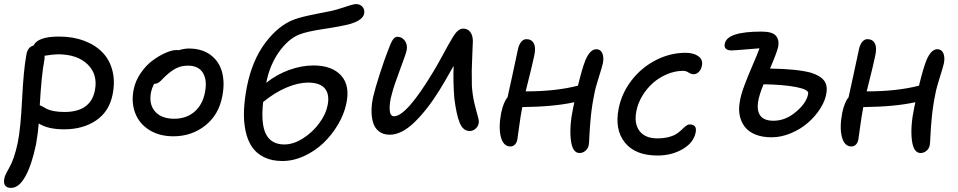

<svg xmlns="http://www.w3.org/2000/svg" viewBox="-25 -709 4693 941"><path d="M28.8 211.9Q9.8 211.9 0.7 200.7Q-8.3 189.5 -3.9 166Q-1.5 153.8 6.3 138.4Q14.2 123 22.9 108.2Q31.7 93.3 42.7 61.8Q53.7 30.3 62 -9.8Q76.2 -79.6 83.3 -222.4Q90.3 -365.2 104 -439Q109.9 -478.5 139.2 -485.8Q160.2 -529.8 264.2 -529.8Q332 -529.8 387 -509.3Q441.9 -488.8 477.3 -452.1Q512.7 -415.5 526.1 -362.3Q539.6 -309.1 526.9 -246.1Q510.7 -163.1 446.5 -119.1Q382.3 -75.2 289.1 -75.2Q209.5 -75.2 165 -104Q161.1 -57.1 151.9 -2.9Q130.9 98.1 99.6 155Q68.4 211.9 28.8 211.9ZM191.9 -412.1Q178.2 -339.8 169.9 -192.9Q175.8 -191.4 185.8 -185.5Q195.8 -179.7 206.1 -174.3Q216.3 -168.9 238.8 -164.6Q261.2 -160.2 291 -160.2Q418.9 -160.2 439.9 -265.1Q455.6 -343.3 404.8 -393.1Q354 -442.9 258.8 -442.9Q238.3 -442.9 193.8 -436Q193.8 -419.9 191.9 -412.1Z M824.7 -41Q755.9 -41 706.5 -72Q657.2 -103 637.5 -155.3Q617.7 -207.5 629.9 -269Q638.2 -312.5 664.6 -350.8Q690.9 -389.2 723.1 -412.8Q755.4 -436.5 786.9 -450.2Q818.4 -463.9 840.8 -463.9Q842.3 -463.9 845.5 -463.4Q848.6 -462.9 850.1 -462.9Q879.4 -471.2 899.9 -471.2Q964.8 -471.2 1007.1 -439.7Q1049.3 -408.2 1063.5 -355Q1077.6 -301.8 1064 -234.9Q1046.4 -145 980 -93Q913.6 -41 824.7 -41ZM715.8 -259.8Q703.1 -200.2 734.1 -163.6Q765.1 -127 829.1 -127Q887.2 -127 927 -160.4Q966.8 -193.8 979 -253.9Q991.7 -314.9 970 -351.1Q948.2 -387.2 897 -387.2Q867.7 -387.2 845.7 -377.7Q823.7 -368.2 799.8 -348.1Q789.1 -339.4 777.8 -327.9Q766.6 -316.4 761 -311Q755.4 -305.7 747.6 -301.8Q739.7 -297.9 730 -297.9Q718.8 -274.9 715.8 -259.8Z M1358.9 80.1Q1306.6 80.1 1268.8 61.3Q1231 42.5 1209.2 9.8Q1187.5 -22.9 1178 -69.6Q1168.5 -116.2 1170.9 -169.9Q1173.3 -223.6 1185.5 -286.1Q1211.9 -416 1276.6 -501Q1341.3 -585.9 1417.5 -613.8Q1455.6 -627.4 1526.4 -641.1Q1597.2 -654.8 1600.6 -655.8Q1623.5 -661.1 1650.1 -669.9Q1676.8 -678.7 1693.8 -683.8Q1710.9 -689 1719.7 -689Q1739.3 -689 1751.2 -676Q1763.2 -663.1 1759.8 -642.1Q1753.4 -610.4 1691.9 -591.8Q1646 -579.6 1562.3 -567.1Q1478.5 -554.7 1439.9 -539.1Q1386.7 -517.1 1341.8 -453.6Q1296.9 -390.1 1279.8 -303.2Q1332 -344.7 1393.1 -366.5Q1454.1 -388.2 1510.7 -388.2Q1603 -388.2 1647.5 -338.1Q1691.9 -288.1 1671.9 -199.2Q1661.1 -148.4 1631.3 -98.1Q1601.6 -47.9 1560.3 -8.3Q1519 31.2 1465.8 55.7Q1412.6 80.1 1358.9 80.1ZM1484.9 -304.2Q1436.5 -304.2 1379.2 -280Q1321.8 -255.9 1264.6 -209Q1252.9 -101.1 1278.8 -51Q1304.7 -1 1368.7 -1Q1413.1 -1 1460 -30.8Q1506.8 -60.5 1539.6 -105Q1572.3 -149.4 1580.6 -192.9Q1591.3 -246.6 1567.1 -275.4Q1543 -304.2 1484.9 -304.2Z M1885.3 -48.8Q1852.5 -48.8 1831.5 -65.7Q1810.5 -82.5 1803 -110.1Q1795.4 -137.7 1795.9 -169.2Q1796.4 -200.7 1803.7 -233.9Q1813 -274.4 1836.4 -346.9Q1859.9 -419.4 1874.5 -456.1Q1888.7 -495.6 1898.9 -512.2Q1909.2 -528.8 1923.3 -528.8Q1944.8 -528.8 1959 -509.5Q1973.1 -490.2 1968.3 -463.9Q1965.8 -448.2 1935.1 -366.7Q1904.3 -285.2 1895.5 -248Q1883.3 -206.1 1884.8 -172.6Q1886.2 -139.2 1906.2 -139.2Q1967.8 -139.2 2100.6 -360.8Q2118.2 -390.1 2138.2 -426.8Q2158.2 -463.4 2170.2 -485.4Q2182.1 -507.3 2195.3 -528.6Q2208.5 -549.8 2220.5 -559.3Q2232.4 -568.8 2244.6 -568.8Q2267.1 -568.8 2279.8 -552.2Q2292.5 -535.6 2292.5 -506.8Q2292.5 -502.4 2289.8 -440.7Q2287.1 -378.9 2287.1 -363.8Q2287.1 -348.6 2287.6 -290Q2290.5 -242.7 2300.3 -202.1Q2310.1 -161.6 2316.7 -139.9Q2323.2 -118.2 2321.3 -106.9Q2319.3 -90.3 2306.2 -78.6Q2293 -66.9 2277.3 -66.9Q2244.6 -66.9 2228.3 -106.4Q2211.9 -146 2201.7 -227.1Q2195.3 -306.6 2198.2 -386.2Q2152.8 -305.2 2131.3 -271Q2070.3 -171.9 2006.8 -110.4Q1943.4 -48.8 1885.3 -48.8Z M2476.6 8.8Q2441.9 8.8 2429.7 -37.8Q2417.5 -84.5 2431.6 -157.2Q2442.9 -209.5 2462.4 -231.9Q2464.8 -243.7 2484.9 -334.2Q2504.9 -424.8 2512.7 -463.9Q2517.1 -487.8 2528.3 -502.4Q2539.6 -517.1 2554.7 -517.1Q2580.1 -517.1 2591.1 -496.6Q2602.1 -476.1 2593.3 -436Q2587.4 -404.8 2551.3 -261.2H2554.7Q2698.7 -261.2 2807.6 -289.1Q2828.6 -375.5 2844.2 -414.1Q2867.2 -467.8 2897.5 -467.8Q2918.5 -467.8 2927 -447.8Q2935.5 -427.7 2929.7 -398.9Q2925.8 -380.4 2909.4 -329.3Q2893.1 -278.3 2887.7 -248Q2876 -191.4 2870.6 -136.5Q2865.2 -81.5 2863.8 -44.4Q2862.3 -7.3 2860.4 2.9Q2856.9 19.5 2844 30.3Q2831.1 41 2815.4 41Q2779.8 41 2772.5 -25.4Q2765.1 -91.8 2784.7 -184.1Q2788.6 -199.2 2789.6 -208Q2690.4 -186 2534.7 -184.1Q2526.4 -141.6 2519 -86.2Q2511.7 -30.8 2510.3 -23.9Q2507.3 -9.3 2498.3 -0.2Q2489.3 8.8 2476.6 8.8Z M3197.3 53.2Q3088.4 53.2 3037.4 -10.5Q2986.3 -74.2 3007.3 -178.2Q3022.5 -253.9 3071.5 -316.7Q3120.6 -379.4 3190.4 -414.8Q3260.3 -450.2 3335 -450.2Q3375 -450.2 3398.2 -433.1Q3421.4 -416 3415 -386.2Q3410.6 -367.2 3399.7 -356.2Q3388.7 -345.2 3374 -345.2Q3362.3 -345.2 3349.9 -353.5Q3337.4 -361.8 3323.2 -361.8Q3283.2 -361.8 3243.9 -345.2Q3204.6 -328.6 3174.3 -301.5Q3144 -274.4 3122.8 -238.8Q3101.6 -203.1 3094.2 -166Q3081.5 -104 3109.1 -67.4Q3136.7 -30.8 3196.3 -30.8Q3229 -30.8 3254.4 -37.8Q3279.8 -44.9 3293.7 -54.9Q3307.6 -64.9 3317.9 -75Q3328.1 -85 3337.2 -92Q3346.2 -99.1 3355 -99.1Q3392.6 -99.1 3384.3 -59.1Q3374.5 -9.8 3321 21.7Q3267.6 53.2 3197.3 53.2Z M3756.3 -36.1Q3710.9 -36.1 3677.2 -49.8Q3643.6 -63.5 3625.5 -87.2Q3607.4 -110.8 3600.8 -141.1Q3594.2 -171.4 3600.1 -206.1Q3604.5 -239.7 3622.6 -288.3Q3640.6 -336.9 3664.6 -391.8Q3688.5 -446.8 3697.3 -472.2Q3675.3 -470.7 3624 -466.3Q3572.8 -461.9 3560.1 -461.9Q3540.5 -461.9 3532 -470.7Q3523.4 -479.5 3527.3 -495.1Q3538.1 -554.2 3707 -554.2Q3759.8 -554.2 3777.3 -534.2Q3794.9 -514.2 3789.1 -480Q3782.2 -450.7 3749 -373Q3879.9 -371.1 3948.2 -353Q3992.7 -339.4 4012.2 -316.2Q4031.7 -293 4025.4 -253.9Q4020.5 -217.3 3996.1 -178.5Q3971.7 -139.6 3935.8 -108.2Q3899.9 -76.7 3852.1 -56.4Q3804.2 -36.1 3756.3 -36.1ZM3690.4 -210Q3677.2 -117.2 3766.1 -117.2Q3825.2 -117.2 3877.4 -161.9Q3929.7 -206.5 3936 -251Q3939 -270 3877.7 -282.2Q3816.4 -294.4 3717.3 -295.9Q3696.8 -247.6 3690.4 -210Z M4147.9 8.8Q4113.3 8.8 4101.1 -37.8Q4088.9 -84.5 4103 -157.2Q4114.3 -209.5 4133.8 -231.9Q4136.2 -243.7 4156.2 -334.2Q4176.3 -424.8 4184.1 -463.9Q4188.5 -487.8 4199.7 -502.4Q4210.9 -517.1 4226.1 -517.1Q4251.5 -517.1 4262.5 -496.6Q4273.4 -476.1 4264.6 -436Q4258.8 -404.8 4222.7 -261.2H4226.1Q4370.1 -261.2 4479 -289.1Q4500 -375.5 4515.6 -414.1Q4538.6 -467.8 4568.8 -467.8Q4589.8 -467.8 4598.4 -447.8Q4606.9 -427.7 4601.1 -398.9Q4597.2 -380.4 4580.8 -329.3Q4564.5 -278.3 4559.1 -248Q4547.4 -191.4 4542 -136.5Q4536.6 -81.5 4535.2 -44.4Q4533.7 -7.3 4531.7 2.9Q4528.3 19.5 4515.4 30.3Q4502.4 41 4486.8 41Q4451.2 41 4443.8 -25.4Q4436.5 -91.8 4456.1 -184.1Q4460 -199.2 4460.9 -208Q4361.8 -186 4206.1 -184.1Q4197.8 -141.6 4190.4 -86.2Q4183.1 -30.8 4181.6 -23.9Q4178.7 -9.3 4169.7 -0.2Q4160.6 8.8 4147.9 8.8Z"/></svg>

Font: Shantell Sans Irregular Bouncy
Style: Italic
Weight: 400
Italic angle: -11.31°
Designer: Stephen Nixon, Anya Danilova, Shantell Martin
Foundry: Arrow Type
Version: Version 1.006;[9816181b4]